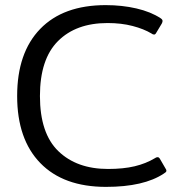

<svg xmlns="http://www.w3.org/2000/svg" viewBox="-20 -715 716 750"><path d="M47 -340Q47 -509 137 -602Q227 -695 393 -695Q457 -695 513 -682Q569 -669 607 -644Q615 -639 615 -633Q615 -629 612 -623L591 -588Q587 -580 582 -580Q577 -580 572 -584Q542 -602 498 -613.5Q454 -625 400 -625Q277 -625 206.5 -554.5Q136 -484 136 -340Q136 -194 208 -124.5Q280 -55 402 -55Q462 -55 506 -65.5Q550 -76 585 -97Q590 -101 596 -101Q601 -101 605 -94L627 -56Q630 -52 630 -48Q630 -45 627.5 -42.5Q625 -40 620 -37Q542 15 394 15Q228 15 137.5 -78Q47 -171 47 -340Z"/></svg>

Font: Mitr Light
Style: Regular
Weight: 300
Designer: Thanarat Vachiruckul
Foundry: Cadson Demak
Version: Version 1.002